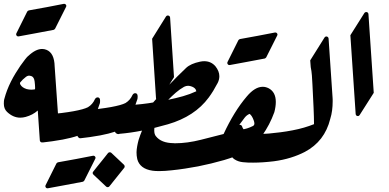

<svg xmlns="http://www.w3.org/2000/svg" viewBox="-29 -750 2050 1011"><path d="M261.2 -599.1Q260.3 -597.2 257.6 -595.2Q254.9 -593.3 253.4 -592.8L154.8 -574.2L70.3 -558.6Q62.5 -557.1 58.3 -562.7Q54.2 -568.4 57.6 -575.2L114.3 -689Q115.2 -690.9 117.9 -692.9Q120.6 -694.8 123 -695.3Q173.3 -704.1 218.5 -712.6Q263.7 -721.2 305.7 -729.5Q313.5 -731 317.9 -725.3Q322.3 -719.7 318.4 -712.9Z M276.9 -142.1 202.6 -6.3Q200.7 -2.4 197 -1Q193.4 0.5 189.9 -0.2Q186.5 -1 183.8 -3.7Q181.2 -6.3 180.7 -10.7L169.9 -168Q155.8 -155.8 140.4 -147.7Q125 -139.6 106 -134.3Q91.3 -130.4 77.6 -130.4Q40 -130.4 7.8 -161.1Q-8.8 -177.2 -8.8 -204.1Q-8.8 -210.9 -8.3 -217.8Q-7.8 -224.6 -5.4 -231.9Q0 -252.4 8.5 -274.9Q17.1 -297.4 28.3 -319.8Q39.6 -342.3 52.2 -363Q64.9 -383.8 78.1 -403.3Q92.8 -423.8 103 -437Q113.3 -450.2 119.6 -455.6V-455.1Q158.7 -492.2 192.9 -492.2Q204.1 -492.2 215.3 -487.8Q257.3 -471.2 258.8 -400.4ZM136.7 -349.1Q132.8 -350.1 130.1 -350.8Q127.4 -351.6 124.5 -351.6Q115.2 -351.6 106.4 -344.2Q89.4 -331.1 79.1 -317.9V-318.4Q76.2 -314.5 76.2 -312Q76.2 -308.1 78.6 -304.2Q87.4 -288.6 110.8 -281.2H110.4Q116.2 -279.8 122.6 -278.8Q128.9 -277.8 135.3 -277.8Q145.5 -277.8 155.3 -279.8Q155.8 -282.2 155.8 -284.9Q155.8 -287.6 155.8 -290Q155.8 -296.9 155 -304.7Q154.3 -312.5 153.3 -321.3Q150.4 -343.8 136.7 -349.1Z M415 200.7Q414.1 202.6 411.4 204.6Q408.7 206.5 407.2 207L308.6 225.6L224.1 241.2Q216.3 242.7 212.2 237.1Q208 231.4 211.4 224.6L268.1 110.8Q269 108.9 271.7 106.9Q274.4 105 276.9 104.5Q327.1 95.7 372.3 87.2Q417.5 78.6 459.5 70.3Q467.3 68.8 471.7 74.5Q476.1 80.1 472.2 86.9Z M394.5 -23.4Q381.8 -23.4 378.9 -34.7Q363.3 -29.3 343.5 -24.4Q323.7 -19.5 301.3 -15.1Q274.4 -10.3 245.8 -6.1Q217.3 -2 196.8 0Q190.9 0.5 187 -3.7Q183.1 -7.8 184.1 -13.7L204.6 -136.2Q205.1 -140.1 208.3 -143.1Q211.4 -146 215.3 -146.5Q303.2 -154.3 357.9 -164.3Q412.6 -174.3 434.1 -185.5Q459 -200.7 470.7 -227.5Q473.6 -232.9 477.5 -235.1Q481.4 -237.3 484.9 -237.3Q498 -237.3 498 -220.2Q498 -214.4 497.6 -210.4Q497.1 -206.5 496.6 -205.1V-205.6Q491.2 -188 482.9 -166.5Q474.6 -145 463.9 -119.6Q441.4 -67.9 403.8 -27.3Q402.8 -26.4 399.9 -24.9Q397 -23.4 395.5 -23.4Z M624 117.7Q627 121.1 627.4 125.2Q627.9 129.4 625.5 133.3Q605.5 158.2 585.9 182.6Q566.4 207 546.9 231.4Q543.5 235.4 538.6 235.6Q533.7 235.8 529.8 232.4L462.9 169.4Q459.5 166 459 161.9Q458.5 157.7 461.4 154.3Q472.7 140.1 483.6 126.2Q494.6 112.3 505.9 98.6Q514.2 87.9 522.7 77.6Q531.2 67.4 539.6 56.2Q543 52.2 548.1 51.8Q553.2 51.3 557.1 54.7Z M592.3 -45.4Q579.6 -45.4 576.7 -56.6Q561 -51.3 541.3 -46.4Q521.5 -41.5 499 -37.1Q472.2 -32.2 443.6 -28.1Q415 -23.9 394.5 -22Q388.7 -21.5 384.8 -25.6Q380.9 -29.8 381.8 -35.6L402.3 -158.2Q402.8 -162.1 406 -165Q409.2 -168 413.1 -168.5Q501 -176.3 555.7 -186.3Q610.4 -196.3 631.8 -207.5Q656.7 -222.7 668.5 -249.5Q671.4 -254.9 675.3 -257.1Q679.2 -259.3 682.6 -259.3Q695.8 -259.3 695.8 -242.2Q695.8 -236.3 695.3 -232.4Q694.8 -228.5 694.3 -227.1V-227.5Q689 -210 680.7 -188.5Q672.4 -167 661.6 -141.6Q639.2 -89.8 601.6 -49.3Q600.6 -48.3 597.7 -46.9Q594.7 -45.4 593.3 -45.4Z M772 -545.9 844.7 -662.6Q849.6 -669.9 857.7 -668Q865.7 -666 866.7 -657.2L887.2 -343.8L814.5 -227.1Q809.6 -219.7 801.5 -221.4Q793.5 -223.1 792.5 -232.4ZM602.5 -182.1Q603.5 -186 606.4 -188.7Q609.4 -191.4 613.3 -191.9Q677.2 -197.3 717.5 -201.9Q757.8 -206.5 777.3 -210.4Q818.8 -258.3 861.6 -303.2Q904.3 -348.1 951.2 -392.6Q975.1 -415 1024.4 -425.3Q1031.2 -426.8 1036.4 -427.2Q1041.5 -427.7 1046.4 -427.7Q1082.5 -427.7 1105.5 -400.9Q1126 -375 1126 -348.6Q1126 -329.6 1116.2 -311V-311.5Q1105 -290 1093.8 -271.7Q1082.5 -253.4 1070.3 -236.8Q1033.2 -186.5 979.5 -151.4Q925.8 -116.2 855.5 -95.7Q786.1 -75.7 722.7 -63Q659.2 -50.3 600.6 -45.4Q597.7 -43.9 593.3 -43.9Q587.9 -43.9 584.2 -48.1Q580.6 -52.2 581.5 -57.6ZM1001.5 -278.8Q995.1 -290 976.1 -295.9Q967.3 -298.3 960.9 -298.3Q951.2 -298.3 940.4 -293Q917 -279.8 896.5 -262Q876 -244.1 856.9 -224.6Q897.5 -232.9 934.6 -243.4Q971.7 -253.9 1004.9 -269.5Q1003.9 -273.4 1001.5 -278.8Z M1373 -448.2Q1372.1 -446.3 1369.4 -444.3Q1366.7 -442.4 1365.2 -441.9L1266.6 -423.3L1182.1 -407.7Q1174.3 -406.2 1170.2 -411.9Q1166 -417.5 1169.4 -424.3L1226.1 -538.1Q1227.1 -540 1229.7 -542Q1232.4 -543.9 1234.9 -544.4Q1285.2 -553.2 1330.3 -561.8Q1375.5 -570.3 1417.5 -578.6Q1425.3 -580.1 1429.7 -574.5Q1434.1 -568.8 1430.2 -562Z M774.4 148.9Q740.2 144 720.2 128.4Q700.2 112.8 693.8 87.9Q691.4 78.1 690.7 69.3Q689.9 60.5 689.9 51.8Q689.9 44.9 690.9 36.6Q691.9 28.3 693.4 19.8Q694.8 11.2 696.8 2.9Q698.7 -5.4 700.7 -12.7Q709 -39.1 720.2 -65.9Q731.4 -92.8 745.6 -116.2Q757.8 -138.2 769.8 -156.7Q781.7 -175.3 792 -189.9Q795.9 -193.8 803.2 -193.8Q804.2 -193.8 806.2 -193.6Q808.1 -193.4 811 -192.4L809.6 -192.9Q814.9 -191.4 817.1 -187.7Q819.3 -184.1 819.3 -178.7Q819.3 -176.3 819.1 -175Q818.8 -173.8 818.4 -172.9Q783.2 -102.5 783.2 -63.5Q783.2 -43 792 -32.7Q820.3 3.4 885.7 3.9Q888.2 4.4 889.6 4.4Q891.1 4.4 893.1 4.4Q956.5 4.4 1029.8 -14.2L1148.4 -44.4Q1175.8 -103.5 1206.1 -152.8Q1236.3 -202.1 1271 -242.7Q1313.5 -293 1354.5 -293Q1362.8 -293 1370.4 -291Q1377.9 -289.1 1385.7 -285.2Q1423.3 -265.1 1423.3 -213.4Q1423.3 -188.5 1415.5 -159.2Q1403.3 -125.5 1387.5 -95.2Q1371.6 -64.9 1351.6 -36.6Q1310.5 22 1250 55.2Q1232.9 64.5 1208.3 73.7Q1183.6 83 1150.9 92.8Q1117.2 102.5 1083 110.8Q1048.8 119.1 1014.2 126Q980.5 132.3 945.6 137.7Q910.6 143.1 877 146.5H877.4Q838.4 150.9 809.6 150.9Q798.8 150.9 790.3 150.4Q781.7 149.9 774.4 148.9ZM1306.6 -117.2Q1297.4 -142.1 1285.2 -150.4Q1276.9 -147 1270.5 -141.8Q1264.2 -136.7 1259.3 -130.4L1233.4 -95.7Q1230 -90.3 1230 -87.4Q1230 -85 1231.4 -82Q1233.9 -77.1 1236.3 -73.7Q1238.8 -70.3 1242.2 -67.9Q1257.3 -69.3 1272.2 -74Q1287.1 -78.6 1302.7 -86.4Q1310.5 -90.3 1310.5 -99.6Q1310.5 -107.4 1306.6 -117.2Z M1710 -124Q1680.7 -5.4 1576.2 49.8Q1542.5 67.4 1501.5 80.1Q1460.4 92.8 1413.6 99.1Q1354 106.4 1303.7 106.4Q1289.6 106.4 1275.9 106Q1262.2 105.5 1250 104Q1225.6 101.6 1206.5 89.4Q1184.1 75.2 1183.6 45.4Q1193.4 6.8 1203.4 -25.6Q1213.4 -58.1 1223.6 -84.5Q1225.1 -88.9 1228.5 -90.8Q1231.9 -92.8 1235.4 -92.5Q1238.8 -92.3 1241.7 -90.1Q1244.6 -87.9 1246.1 -83.5Q1253.4 -58.1 1290 -50.8V-51.3Q1319.8 -45.4 1352.5 -45.4Q1361.3 -45.4 1369.6 -45.7Q1377.9 -45.9 1387.7 -46.9Q1415.5 -49.3 1447.8 -53.5Q1480 -57.6 1512.7 -64Q1543.5 -69.8 1571.8 -78.1Q1600.1 -86.4 1624.5 -96.2Q1624.5 -114.7 1623.8 -136Q1623 -157.2 1622.1 -183.6Q1619.6 -242.7 1616.2 -304.7Q1614.7 -335.4 1613.3 -353Q1611.8 -370.6 1610.8 -376Q1608.9 -382.8 1607.2 -396.7Q1605.5 -410.6 1604.5 -432.1L1679.7 -552.2Q1681.6 -555.7 1685.3 -557.1Q1689 -558.6 1692.4 -557.6Q1695.8 -556.6 1698.2 -554Q1700.7 -551.3 1701.2 -546.9L1722.2 -235.8Q1722.7 -231.4 1722.7 -225.8Q1722.7 -220.2 1722.7 -215.8Q1722.7 -191.4 1719.7 -168.7Q1716.8 -146 1710 -124Z M1815.9 -564.5 1889.2 -680.7Q1891.6 -684.6 1895.3 -685.8Q1898.9 -687 1902.3 -686.3Q1905.8 -685.5 1908.2 -682.9Q1910.6 -680.2 1911.1 -675.8L1939 -261.2L1865.2 -145Q1860.4 -137.2 1852.5 -139.2Q1844.7 -141.1 1843.8 -149.9Z"/></svg>

Font: Aref Ruqaa
Style: Bold
Weight: 700
Designer: Abdullah Aref
Version: Version 1.002